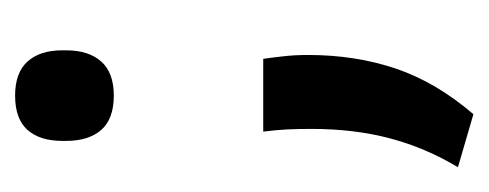

<svg xmlns="http://www.w3.org/2000/svg" viewBox="-212 -290 632 248"><g transform="rotate(-90 104.0 -166.0)"><path d="M152 -142Q153.5 -132 155.2 -116.8Q157 -101.5 157 -84Q157 -23 139.5 29Q122 81 80.5 129.5L12 109.5Q37 68 49.2 22Q61.5 -24 61.5 -80Q61.5 -96.5 60.8 -111.5Q60 -126.5 58 -142ZM104.5 -335Q74.5 -335 60.2 -351.2Q46 -367.5 46 -396.5V-401.5Q46 -430.5 60.2 -446.5Q74.5 -462.5 104.5 -462.5Q134 -462.5 148.5 -446.5Q163 -430.5 163 -401.5V-396.5Q163 -367.5 148.5 -351.2Q134 -335 104.5 -335Z"/></g></svg>

Font: Anek Odia Medium
Style: Regular
Weight: 500
Designer: Yesha Goshar & Mahesh Sahu (Odia), Yesha Goshar (Latin)
Foundry: Ek Type
Version: Version 1.003